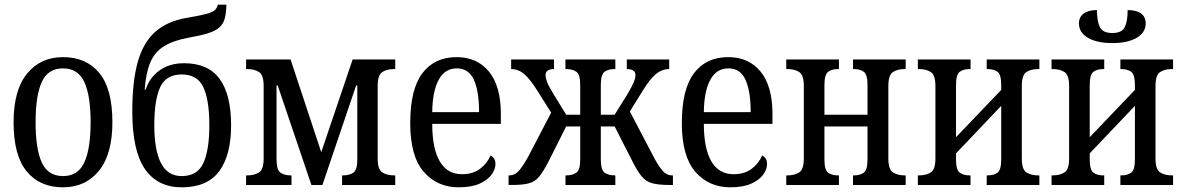

<svg xmlns="http://www.w3.org/2000/svg" viewBox="-20 -790 5056 820"><path d="M249 10Q150 10 94 -58Q38 -126 38 -268Q38 -405 95.5 -475.5Q153 -546 249 -546Q348 -546 404 -478.5Q460 -411 460 -268Q460 -131 402.5 -60.5Q345 10 249 10ZM249 -38Q313 -38 340 -96Q367 -154 367 -268Q367 -382 340 -440Q313 -498 249 -498Q185 -498 158.5 -440Q132 -382 132 -268Q132 -154 158.5 -96Q185 -38 249 -38Z M756 10Q653 10 599 -68Q545 -146 545 -314Q545 -443 568.5 -526Q592 -609 643.5 -654.5Q695 -700 779 -714Q832 -723 859 -730Q886 -737 896.5 -746Q907 -755 910 -770H947Q946 -733 939.5 -710Q933 -687 916.5 -672.5Q900 -658 868.5 -648Q837 -638 785 -629Q720 -617 680.5 -592.5Q641 -568 622 -523.5Q603 -479 598 -407H602Q618 -458 661 -489Q704 -520 766 -520Q869 -520 918 -453Q967 -386 967 -255Q967 -127 916 -58.5Q865 10 756 10ZM756 -38Q823 -38 848.5 -93.5Q874 -149 874 -255Q874 -363 848.5 -417.5Q823 -472 756 -472Q689 -472 664 -417.5Q639 -363 639 -255Q639 -149 667.5 -93.5Q696 -38 756 -38Z M1031 0V-41H1037Q1066 -41 1086 -53.5Q1106 -66 1106 -113V-423Q1106 -470 1086 -482.5Q1066 -495 1037 -495H1031V-536H1221L1352 -140L1486 -536H1668V-495H1662Q1633 -495 1613 -482.5Q1593 -470 1593 -423V-113Q1593 -66 1613 -53.5Q1633 -41 1662 -41H1668V0H1441V-41H1446Q1472 -41 1489 -52.5Q1506 -64 1506 -110V-425H1501L1357 0H1310L1166 -425H1161V-110Q1161 -64 1178 -52.5Q1195 -41 1221 -41H1225V0Z M1939 10Q1847 10 1789.5 -56.5Q1732 -123 1732 -264Q1732 -409 1784 -477.5Q1836 -546 1930 -546Q2018 -546 2068.5 -484Q2119 -422 2119 -304V-261H1826Q1826 -156 1858 -101Q1890 -46 1953 -46Q1999 -46 2029.5 -68.5Q2060 -91 2075 -126Q2085 -121 2090.5 -112Q2096 -103 2096 -89Q2096 -68 2080 -45Q2064 -22 2029 -6Q1994 10 1939 10ZM2026 -311Q2026 -400 2004 -449Q1982 -498 1931 -498Q1880 -498 1853.5 -449Q1827 -400 1826 -311Z M2152 0V-41H2156Q2180 -41 2198.5 -63.5Q2217 -86 2238 -125L2334 -309L2276 -401Q2244 -452 2219 -473.5Q2194 -495 2163 -495V-536H2346V-495Q2310 -495 2310 -469Q2310 -457 2316.5 -439.5Q2323 -422 2346 -385L2398 -300H2458V-427Q2458 -472 2441.5 -483.5Q2425 -495 2399 -495H2395V-536H2608V-495H2604Q2578 -495 2562 -483.5Q2546 -472 2546 -427V-300H2605L2658 -385Q2680 -422 2687 -439.5Q2694 -457 2694 -469Q2694 -495 2657 -495V-536H2838V-495Q2807 -495 2781 -473.5Q2755 -452 2724 -401L2670 -314L2769 -125Q2789 -86 2807.5 -63.5Q2826 -41 2850 -41H2854V0H2841Q2794 0 2767 -7Q2740 -14 2721.5 -35.5Q2703 -57 2681 -101L2605 -250H2546V-109Q2546 -64 2562.5 -52.5Q2579 -41 2604 -41H2608V0H2395V-41H2399Q2425 -41 2441.5 -52.5Q2458 -64 2458 -109V-250H2398L2323 -101Q2301 -58 2283 -36Q2265 -14 2238.5 -7Q2212 0 2165 0Z M3099 10Q3007 10 2949.5 -56.5Q2892 -123 2892 -264Q2892 -409 2944 -477.5Q2996 -546 3090 -546Q3178 -546 3228.5 -484Q3279 -422 3279 -304V-261H2986Q2986 -156 3018 -101Q3050 -46 3113 -46Q3159 -46 3189.5 -68.5Q3220 -91 3235 -126Q3245 -121 3250.5 -112Q3256 -103 3256 -89Q3256 -68 3240 -45Q3224 -22 3189 -6Q3154 10 3099 10ZM3186 -311Q3186 -400 3164 -449Q3142 -498 3091 -498Q3040 -498 3013.5 -449Q2987 -400 2986 -311Z M3338 0V-41H3344Q3373 -41 3393 -53.5Q3413 -66 3413 -113V-423Q3413 -470 3393 -482.5Q3373 -495 3344 -495H3338V-536H3563V-495H3558Q3533 -495 3517 -483.5Q3501 -472 3501 -427V-300H3685V-427Q3685 -472 3669 -483.5Q3653 -495 3628 -495H3623V-536H3848V-495H3842Q3814 -495 3794 -482.5Q3774 -470 3774 -423V-113Q3774 -66 3794 -53.5Q3814 -41 3842 -41H3848V0H3623V-41H3628Q3653 -41 3669 -52.5Q3685 -64 3685 -109V-250H3501V-109Q3501 -64 3517 -52.5Q3533 -41 3558 -41H3563V0Z M3900 0V-41H3906Q3935 -41 3955 -53.5Q3975 -66 3975 -113V-423Q3975 -470 3955 -482.5Q3935 -495 3906 -495H3900V-536H4125V-495H4120Q4095 -495 4079 -483.5Q4063 -472 4063 -427V-204L4256 -406V-427Q4256 -472 4240 -483.5Q4224 -495 4198 -495H4194V-536H4419V-495H4413Q4384 -495 4364 -482.5Q4344 -470 4344 -423V-113Q4344 -66 4364 -53.5Q4384 -41 4413 -41H4419V0H4194V-41H4198Q4224 -41 4240 -52.5Q4256 -64 4256 -109V-338L4063 -135V-109Q4063 -64 4079 -52.5Q4095 -41 4120 -41H4125V0Z M4471 0V-41H4477Q4506 -41 4526 -53.5Q4546 -66 4546 -113V-423Q4546 -470 4526 -482.5Q4506 -495 4477 -495H4471V-536H4696V-495H4691Q4666 -495 4650 -483.5Q4634 -472 4634 -427V-204L4827 -406V-427Q4827 -472 4811 -483.5Q4795 -495 4769 -495H4765V-536H4990V-495H4984Q4955 -495 4935 -482.5Q4915 -470 4915 -423V-113Q4915 -66 4935 -53.5Q4955 -41 4984 -41H4990V0H4765V-41H4769Q4795 -41 4811 -52.5Q4827 -64 4827 -109V-338L4634 -135V-109Q4634 -64 4650 -52.5Q4666 -41 4691 -41H4696V0ZM4731 -606Q4665 -606 4626.5 -628.5Q4588 -651 4588 -690Q4588 -717 4608 -732Q4628 -747 4665 -747Q4665 -699 4677.5 -674Q4690 -649 4731 -649Q4771 -649 4783.5 -674Q4796 -699 4796 -747Q4833 -747 4853 -732.5Q4873 -718 4873 -690Q4873 -651 4834.5 -628.5Q4796 -606 4731 -606Z"/></svg>

Font: Noto Serif Condensed
Style: Regular
Weight: 400
Width: 3
Designer: Monotype Design Team
Foundry: Monotype Imaging Inc.
Version: Version 2.013; ttfautohint (v1.8.4.7-5d5b)